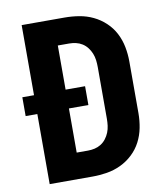

<svg xmlns="http://www.w3.org/2000/svg" viewBox="-82 -805 765 874"><g transform="rotate(-10 300.0 -367.5)"><path d="M77 0V-324H23V-411H77V-735H275Q309 -735 342.5 -729.5Q376 -724 406.5 -709.5Q437 -695 462 -671.5Q487 -648 502.5 -618Q518 -588 524.5 -554.5Q531 -521 531 -487V-248Q531 -214 524.5 -180.5Q518 -147 502.5 -117Q487 -87 462 -63.5Q437 -40 406.5 -25.5Q376 -11 342.5 -5.5Q309 0 275 0ZM223 -120H275Q291 -120 306.5 -123.5Q322 -127 335.5 -135.5Q349 -144 359 -157Q369 -170 375 -185Q381 -200 383 -216Q385 -232 385 -248V-487Q385 -503 383 -519Q381 -535 375 -550Q369 -565 359 -578Q349 -591 335.5 -599.5Q322 -608 306.5 -611.5Q291 -615 275 -615H223V-411H313V-324H223Z"/></g></svg>

Font: Iosevka Heavy Extended
Style: Regular
Weight: 900
Width: 7
Monospace: yes
Designer: Belleve Invis
Foundry: Belleve Invis
Version: Version 32.5.0; ttfautohint (v1.8.4)